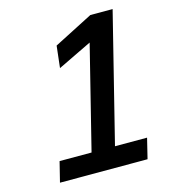

<svg xmlns="http://www.w3.org/2000/svg" viewBox="-106 -794 788 881"><g transform="rotate(-15 288.0 -353.5)"><path d="M486.3 0H70.3L94.2 -96.2H246.1L368.2 -585.9L206.5 -507.8L218.3 -611.8L403.8 -707H509.8L357.4 -96.2H509.8Z"/></g></svg>

Font: Lesson One Medium
Style: Italic
Weight: 500
Italic angle: -14°
Designer: But Ko, Victor Gaultney, Annie Olsen, Julie Remington, Don Collingsworth, Eric Hays, Becca Hirsbrunner
Version: Version 1.100